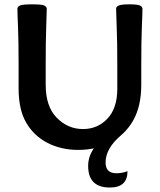

<svg xmlns="http://www.w3.org/2000/svg" viewBox="-20 -674 726 872"><path d="M621.6 -378.9V-289.1Q621.6 -192.4 585.4 -127.9Q549.3 -63.5 483.9 -28.3Q418.5 6.8 335.4 6.8Q257.3 6.8 195.6 -25.1Q133.8 -57.1 99.1 -116.7Q64.5 -176.3 64.5 -272V-378.9Q64.5 -490.2 61.8 -551.8Q59.1 -613.3 59.1 -633.8Q59.1 -643.6 70.6 -648.9Q82 -654.3 126 -654.3Q169.9 -654.3 181.2 -648.9Q192.4 -643.6 192.4 -633.8Q192.4 -613.3 189.9 -551.8Q187.5 -490.2 187.5 -378.9V-289.1Q187.5 -190.4 237.8 -139.2Q288.1 -87.9 356.9 -87.9Q423.3 -87.9 468 -135.3Q512.7 -182.6 512.7 -271V-378.9Q512.7 -490.2 510 -551.8Q507.3 -613.3 507.3 -633.8Q507.3 -643.6 519 -648.9Q530.8 -654.3 567.4 -654.3Q604.5 -654.3 615.7 -648.9Q627 -643.6 627 -633.8Q627 -613.3 624.3 -551.8Q621.6 -490.2 621.6 -378.9ZM479 177.7Q380.4 177.7 380.4 79.6Q380.4 1 468.3 -60.5H530.8Q459.5 -0.5 459.5 64Q459.5 112.8 508.3 112.8Q535.6 112.8 559.1 103.5Q559.1 177.7 479 177.7Z"/></svg>

Font: ALMAS
Style: Bold
Weight: 700
Designer: ALMAS Font/ by Husham Jawad Kadhim, derived from the Bainsely font by/ Paul James MIller
Foundry: High-Logic / Made with FontCreator
Version: Version 1.411;September 19, 2021;FontCreator 14.0.0.2814 32-